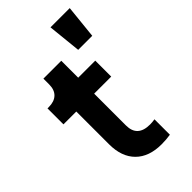

<svg xmlns="http://www.w3.org/2000/svg" viewBox="-252 -909 995 995"><g transform="rotate(-45 245.5 -412.0)"><path d="M116 -187V-427H22V-544H32Q72 -544 94 -565Q116 -586 116 -626V-668H247V-544H372V-427H247V-194Q247 -109 339 -109Q355 -109 374 -112V1Q342 6 309 6Q217 6 166.5 -44.5Q116 -95 116 -187ZM330 -830H471L452 -646H349Z"/></g></svg>

Font: Eudoxus Sans
Style: Bold
Weight: 700
Designer: Stijn de Vries
Foundry: tokotype
Version: Version 2.005